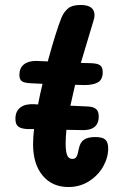

<svg xmlns="http://www.w3.org/2000/svg" viewBox="-20 -750 500 772"><path d="M415 -153Q415 -116 394.5 -80Q374 -44 337.5 -21Q301 2 255 2Q190 2 151.5 -44Q113 -90 113 -170Q113 -200 117 -231H92Q65 -232 53.5 -241Q42 -250 42 -272Q42 -303 62 -318Q82 -333 118 -331L133 -330Q141 -372 151 -413L108 -415Q79 -416 68.5 -423Q58 -430 58 -449Q58 -476 75.5 -490.5Q93 -505 125 -505Q139 -505 151 -504Q163 -503 172 -503Q206 -627 228 -681Q237 -702 253.5 -716Q270 -730 304 -730Q360 -730 360 -689Q360 -678 356 -667L305 -497L346 -496Q373 -495 383 -487Q393 -479 393 -460Q393 -430 374 -419Q355 -408 319 -408Q299 -408 282 -409L263 -325L331 -322Q356 -321 366.5 -311.5Q377 -302 377 -282Q377 -223 305 -227L247 -228Q244 -198 244 -172Q244 -141 250 -126Q256 -111 271 -111Q283 -111 288 -120.5Q293 -130 297 -152Q302 -178 318 -188.5Q334 -199 363 -199Q392 -199 403.5 -188.5Q415 -178 415 -153Z"/></svg>

Font: Mali
Style: Bold Italic
Weight: 700
Italic angle: -10°
Version: Version 1.000; ttfautohint (v1.6)